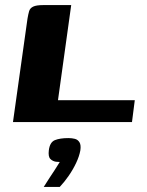

<svg xmlns="http://www.w3.org/2000/svg" viewBox="-20 -480 577 755"><path d="M260 -460 208 -86H510L499 0H31L88 -406Q91 -424 94.5 -436Q98 -448 110.5 -454Q123 -460 150 -460ZM152 255Q165 234 175 219Q185 204 194.5 189.5Q204 175 215 157Q212 157 207.5 156.5Q203 156 200 156Q187 154 178 145Q169 136 172 111Q176 79 196 71Q216 63 249 63Q263 63 274.5 66Q286 69 292.5 79.5Q299 90 296 111Q292 134 279.5 160.5Q267 187 250 211.5Q233 236 215 255Z"/></svg>

Font: Genos
Style: Bold Italic
Weight: 700
Italic angle: -8°
Version: Version 1.010